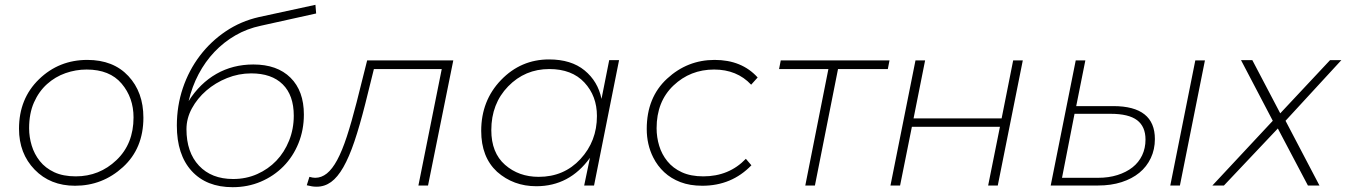

<svg xmlns="http://www.w3.org/2000/svg" viewBox="-20 -771 5595 798"><path d="M292 1Q189 1 124 -66Q59 -133 59 -236Q59 -361 142 -441.5Q225 -522 343 -522Q451 -522 513.5 -455Q576 -388 576 -282Q576 -154 491 -76.5Q406 1 292 1ZM295 -38Q393 -38 464 -105.5Q535 -173 535 -283Q535 -365 485.5 -423.5Q436 -482 340 -482Q295 -482 252.2 -467Q209.5 -452 175.5 -421.5Q141.5 -391 121.2 -345.2Q101 -299.5 101 -238Q101 -201.5 111.8 -166Q122.5 -130.5 145.5 -101.5Q168.5 -72.5 205.5 -55.2Q242.5 -38 295 -38Z M947 7Q838 7 776.5 -60.5Q715 -128 715 -249Q715 -331 740 -405Q765 -479 810.5 -539Q856 -599 918.5 -641Q981 -683 1056 -700L1291 -751L1294 -715L1064 -664Q1007 -652 958.5 -624Q910 -596 871.5 -555.5Q833 -515 805.5 -463Q778 -411 764 -351Q811 -425 879.5 -464Q948 -503 1033 -503Q1132 -503 1187.5 -448Q1243 -393 1243 -295Q1243 -231 1220.5 -175.5Q1198 -120 1158 -79.5Q1118 -39 1064 -16Q1010 7 947 7ZM949 -27Q1003 -27 1049 -47.5Q1095 -68 1128.5 -103Q1162 -138 1181.5 -186.5Q1201 -235 1201 -290Q1201 -375 1155 -420.5Q1109 -466 1024 -466Q972 -466 923.5 -446.5Q875 -427 837.5 -394.5Q800 -362 777.5 -320.5Q755 -279 755 -234Q755 -138 807 -82.5Q859 -27 949 -27Z M1266 -36Q1273 -34 1279 -33Q1285 -32 1290 -32Q1316 -32 1338.5 -50Q1361 -68 1381.5 -106Q1402 -144 1421.5 -203.5Q1441 -263 1462 -345L1506 -520H1864L1759 0H1719L1816 -484H1534L1498 -339Q1475 -248 1453 -183Q1431 -118 1407 -76Q1383 -34 1356 -14.5Q1329 5 1296 5Q1285 5 1276.5 3.5Q1268 2 1255 -1Z M2209 3Q2114 3 2046 -57Q1980 -118 1980 -227Q1980 -353 2062.5 -438.5Q2145 -524 2262 -524Q2354 -524 2409.5 -478.5Q2465 -433 2480 -360L2512 -521H2553L2449 0H2408L2432 -115Q2347 3 2209 3ZM2219 -36Q2324 -36 2392.5 -110Q2461 -184 2461 -289Q2461 -372 2409 -428Q2357 -484 2263 -484Q2162 -484 2092 -412Q2022 -340 2022 -230Q2022 -136 2079 -86Q2136 -36 2219 -36Z M2899 1Q2847.5 1 2808.2 -14Q2769 -29 2740.8 -55.2Q2712.5 -81.5 2695 -116.5Q2668 -170 2668 -235Q2668 -366 2752.5 -444Q2837 -522 2950 -522Q3063 -522 3129 -449L3102 -419Q3043 -482 2948 -482Q2849 -482 2779 -415.5Q2709 -349 2709 -238Q2709 -200.5 2719.8 -165Q2730.5 -129.5 2753.8 -100.8Q2777 -72 2814 -55Q2851 -38 2903 -38Q3010 -38 3080 -111L3103 -84Q3021 1 2899 1Z M3327 0 3423 -484H3218L3225 -520H3677L3670 -484H3463L3367 0Z M3785 -520H3825L3777 -279H4143L4191 -520H4231L4127 0H4087L4136 -244H3770L3721 0H3681Z M4948 -520H4988L4884 0H4844ZM4607 -330Q4780 -330 4780 -193Q4780 -150 4763 -114Q4746 -78 4715.5 -53Q4685 -28 4641.5 -14Q4598 0 4544 0H4347L4451 -520H4491L4453 -330ZM4544 -32Q4588 -32 4624.5 -43.5Q4661 -55 4687 -75.5Q4713 -96 4727 -125.5Q4741 -155 4741 -191Q4741 -245 4706 -271.5Q4671 -298 4596 -298H4446L4394 -32Z M5464 0H5416L5291 -237L5067 0H5019L5270 -269L5138 -521H5185L5301 -300L5508 -521H5555L5323 -269Z"/></svg>

Font: Argentum Sans ExtraLight
Style: Italic
Weight: 200
Italic angle: -11°
Designer: Julieta Ulanovsky (font), Cristiano Sobral (main changes and remaster)
Foundry: Julieta Ulanovsky (font), Cristiano Sobral (main changes and remaster)
Version: Version 2.007;June 15, 2022;FontCreator 14.0.0.2814 64-bit; 